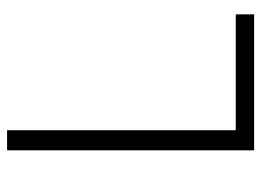

<svg xmlns="http://www.w3.org/2000/svg" viewBox="-120 -634 754 555"><g transform="rotate(-90 257.5 -357.0)"><path d="M100 0H493V-53H158V-714H100Z"/></g></svg>

Font: Noto Sans Khmer UI Light
Style: Regular
Weight: 300
Designer: Danh Hong and the Monotype Design Team
Foundry: Monotype Imaging Inc.
Version: Version 2.002